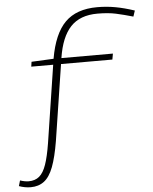

<svg xmlns="http://www.w3.org/2000/svg" viewBox="-135 -802 856 1073"><g transform="rotate(-5 293.5 -265.0)"><path d="M-6 220Q-39 220 -72 208L-63 177Q-36 186 -15 186Q21 186 44.5 166.5Q68 147 83.5 102.5Q99 58 111 -17L178 -451H55L59 -478L183 -484Q207 -623 270.5 -686.5Q334 -750 451 -750Q503 -750 552.5 -741Q602 -732 659 -713L648 -680Q596 -695 552.5 -704.5Q509 -714 449 -714Q351 -714 298 -657.5Q245 -601 227 -484H516L510 -451H222L156 -25Q141 65 120.5 119Q100 173 69 196.5Q38 220 -6 220Z"/></g></svg>

Font: Georama ExtraExtended ExtraLight
Style: Italic
Weight: 200
Width: 8
Italic angle: -9°
Designer: Jean-Baptiste Levee
Foundry: Production Type
Version: Version 1.000